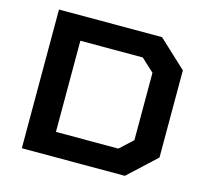

<svg xmlns="http://www.w3.org/2000/svg" viewBox="-101 -818 1017 936"><g transform="rotate(15 407.5 -350.0)"><path d="M85 0V-700H605L745 -570V-130L605 0ZM225 -120H540L605 -180V-520L540 -580H225Z"/></g></svg>

Font: Squares Bold
Style: Regular
Weight: 400
Designer: Typetype
Foundry: Typetype
Version: Version 001.000